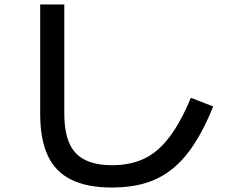

<svg xmlns="http://www.w3.org/2000/svg" viewBox="-20 -790 1040 860"><path d="M482 50Q371 50 299.5 15Q228 -20 194 -93Q160 -166 160 -280V-770H268V-280Q268 -159 319 -104.5Q370 -50 482 -50Q564 -50 626 -79.5Q688 -109 738.5 -175.5Q789 -242 835 -352L935 -313Q895 -214 850 -145Q805 -76 751.5 -33Q698 10 631.5 30Q565 50 482 50Z"/></svg>

Font: M PLUS 1 Medium
Style: Regular
Weight: 500
Designer: Coji Morishita
Foundry: UNDERFOREST DESIGN
Version: Version 1.001